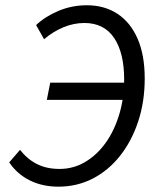

<svg xmlns="http://www.w3.org/2000/svg" viewBox="-20 -688 587 720"><path d="M199.2 12Q139.1 12 91.9 -11.4Q44.6 -34.8 14.5 -79.1L55.1 -126Q82.3 -91.3 118.4 -72.9Q154.5 -54.5 203.4 -54.5Q255.3 -54.5 299.6 -80.7Q343.9 -107 376.6 -152.9Q409.2 -198.8 427.4 -259.9Q445.6 -320.9 445.6 -389.6Q445.6 -489.8 407.9 -545.8Q370.1 -601.8 296.4 -601.8Q256.6 -601.8 217.7 -585.7Q178.9 -569.6 145.2 -540.9L115.4 -594Q149.1 -626 199.3 -647.2Q249.5 -668.3 305.8 -668.3Q371.6 -668.3 420.4 -636.3Q469.1 -604.3 495.9 -543.1Q522.7 -482 522.7 -393.6Q522.7 -307 498.5 -233.4Q474.2 -159.7 430.8 -104.4Q387.3 -49.1 328.1 -18.5Q269 12 199.2 12ZM155.6 -313.5 168.3 -377.9H485.4L472 -313.5Z"/></svg>

Font: Source Sans 3 VF
Style: Italic
Weight: 200
Italic angle: -11°
Designer: Paul D. Hunt
Foundry: Adobe Systems Incorporated
Version: Version 3.042;hotconv 1.0.118;makeotfexe 2.5.65603